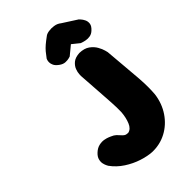

<svg xmlns="http://www.w3.org/2000/svg" viewBox="-252 -938 1025 1025"><g transform="rotate(-45 260.5 -426.0)"><path d="M260 -2Q227 -4 186.5 -17Q146 -30 107.5 -55Q69 -80 43 -116Q43 -116 38.5 -124.5Q34 -133 31 -146Q28 -159 32 -175Q36 -191 52 -206Q70 -223 89.5 -227.5Q109 -232 125.5 -229Q142 -226 152.5 -221.5Q163 -217 163 -217Q180 -210 189.5 -201Q199 -192 205.5 -184Q212 -176 220 -170.5Q228 -165 243 -165Q267 -170 279.5 -200Q292 -230 295 -269Q296 -303 293.5 -342Q291 -381 287.5 -433.5Q284 -486 279 -558Q279 -558 279.5 -571.5Q280 -585 286.5 -602.5Q293 -620 310 -634.5Q327 -649 360 -651Q396 -650 417.5 -634.5Q439 -619 450.5 -598.5Q462 -578 466 -562.5Q470 -547 470 -547Q476 -471 481 -418Q486 -365 488.5 -328Q491 -291 491 -263.5Q491 -236 489 -210Q481 -148 448.5 -100Q416 -52 367 -26Q318 0 260 -2ZM240 -681Q222 -694 216 -706.5Q210 -719 210 -729.5Q210 -740 212.5 -746.5Q215 -753 215 -753Q228 -771 239 -784Q250 -797 264 -809Q278 -821 300 -837Q309 -845 327.5 -848Q346 -851 366.5 -848Q387 -845 403 -832L484 -780Q484 -780 491.5 -772Q499 -764 505.5 -751Q512 -738 510 -722Q508 -706 489 -689Q476 -677 461 -674.5Q446 -672 432.5 -674.5Q419 -677 410.5 -680Q402 -683 402 -683L361 -716Q349 -706 335 -694.5Q321 -683 310 -674Q310 -674 299.5 -671Q289 -668 273 -668.5Q257 -669 240 -681Z"/></g></svg>

Font: Sour Gummy Black
Style: Regular
Weight: 900
Designer: Stefie Justprince
Foundry: Eifetstype
Version: Version 1.000